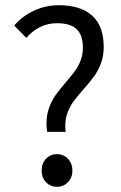

<svg xmlns="http://www.w3.org/2000/svg" viewBox="-20 -702 464 734"><path d="M197.8 -613.3Q129.9 -613.3 80.6 -557.1L34.2 -604.5Q65.9 -641.1 110.6 -661.6Q155.3 -682.1 204.6 -682.1Q287.6 -682.1 332 -642.6Q376.5 -603 376.5 -522.5Q376.5 -488.3 366 -460.2Q355.5 -432.1 340.3 -411.1Q325.2 -390.1 299.8 -361.3Q276.4 -335 262.5 -316.2Q248.5 -297.4 239 -273.4Q229.5 -249.5 229.5 -220.7Q229.5 -209.5 231 -197.8H160.2Q157.7 -216.3 157.7 -229.5Q157.7 -263.2 168 -290.8Q178.2 -318.4 192.9 -338.9Q207.5 -359.4 231.4 -387.2Q253.9 -413.1 266.6 -430.7Q279.3 -448.2 288.1 -470.5Q296.9 -492.7 296.9 -519.5Q296.9 -567.9 272.9 -590.6Q249 -613.3 197.8 -613.3ZM256.8 -49.3Q256.8 -22.9 239.7 -5.4Q222.7 12.2 197.8 12.2Q172.9 12.2 156 -5.4Q139.2 -22.9 139.2 -49.3Q139.2 -77.6 156 -95.2Q172.9 -112.8 197.8 -112.8Q222.7 -112.8 239.7 -95Q256.8 -77.1 256.8 -49.3Z"/></svg>

Font: Varta
Style: Regular
Weight: 400
Designer: Joana Correia, Viktoriya Grabowska, Eben Sorkin
Foundry: Sorkin Type
Version: Version 1.002; ttfautohint (v1.3) -l 8 -r 24 -G 200 -x 12 -H